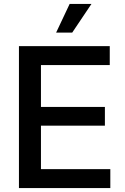

<svg xmlns="http://www.w3.org/2000/svg" viewBox="-20 -964 641 984"><path d="M77.1 0V-727.5H542.5V-630.4H189.9V-416H517.6V-319.8H189.9V-97.2H545.4V0ZM267.6 -796.9 336.9 -943.8H448.7L350.1 -796.9Z"/></svg>

Font: V-Inter
Style: Medium-500
Weight: 500
Designer: Rasmus Andersson
Foundry: rsms
Version: Version 4.000;git-4146feb